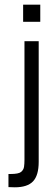

<svg xmlns="http://www.w3.org/2000/svg" viewBox="-20 -633 194 831"><path d="M43.9 177.7Q43.9 177.7 16.6 176.8V120.1H25.4Q60.5 120.1 71.3 111.1Q82 102.1 84 89.1Q85.9 76.2 85.9 58.6V-454.6H147.5V67.4Q147.5 126 123 151.9Q98.6 177.7 43.9 177.7ZM80.1 -538.6V-612.8H154.3V-538.6Z"/></svg>

Font: RIT Meera New
Style: Regular
Weight: 400
Designer: Hussain K H
Foundry: RIT
Version: 1.6.2